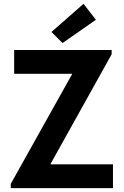

<svg xmlns="http://www.w3.org/2000/svg" viewBox="-20 -980 645 1000"><path d="M36.1 -22.5 355.5 -593.8V-595.7H53.7V-719.7H561.5V-697.3L243.2 -126V-124H568.4V0H36.1ZM248 -813.5 415 -960 479.5 -877 305.7 -755.9Z"/></svg>

Font: Reddit Sans Fudge
Style: Bold
Weight: 700
Designer: Stephen Hutchings
Foundry: Reddit
Version: Version 1.013